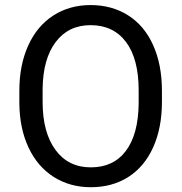

<svg xmlns="http://www.w3.org/2000/svg" viewBox="-20 -741 728 770"><path d="M629.4 -332.5Q629.4 -228 594.2 -150.1Q559.1 -72.3 494.6 -31.2Q430.2 9.8 344.2 9.8Q260.3 9.8 195.3 -31.5Q130.4 -72.8 94.5 -149.2Q58.6 -225.6 57.6 -326.2V-377.4Q57.6 -480 93.3 -558.6Q128.9 -637.2 194.1 -679Q259.3 -720.7 343.3 -720.7Q428.7 -720.7 493.9 -679.4Q559.1 -638.2 594.2 -559.8Q629.4 -481.4 629.4 -377.4ZM536.1 -378.4Q536.1 -504.9 485.4 -572.5Q434.6 -640.1 343.3 -640.1Q254.4 -640.1 203.4 -572.5Q152.3 -504.9 150.9 -384.8V-332.5Q150.9 -210 202.4 -139.9Q253.9 -69.8 344.2 -69.8Q435.1 -69.8 484.9 -136Q534.7 -202.1 536.1 -325.7Z"/></svg>

Font: APIMedia Roboto
Style: Regular
Weight: 400
Designer: Google
Version: Version 2.137; 2017